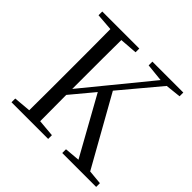

<svg xmlns="http://www.w3.org/2000/svg" viewBox="-178 -908 1089 1089"><g transform="rotate(45 366.0 -364.0)"><path d="M573 0H732V-30L646 -38L413 -453L610 -688L703 -698V-728H455V-698L562 -687L243 -297V-391C243 -492 243 -592 244 -690L350 -698V-728H53V-698L156 -690C157 -591 157 -491 157 -391V-337C157 -236 157 -137 156 -39L53 -30V0H347V-30L244 -39L243 -249L358 -387L552 -38L460 -30V0Z"/></g></svg>

Font: Harano Aji Mincho K1
Style: Regular
Weight: 400
Foundry: Masamichi Hosoda
Version: HaranoAjiMinchoK1-Regular version 20230610;ttx 4.39.4